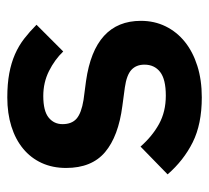

<svg xmlns="http://www.w3.org/2000/svg" viewBox="-44 -530 586 539"><g transform="rotate(-90 249.5 -261.0)"><path d="M245 12Q170 12 119 -13.5Q68 -39 29 -84L107 -160Q136 -127 170.5 -108Q205 -89 250 -89Q296 -89 316.5 -105Q337 -121 337 -149Q337 -172 322.5 -185.5Q308 -199 273 -204L221 -211Q136 -222 91.5 -259.5Q47 -297 47 -369Q47 -407 61 -437.5Q75 -468 101 -489.5Q127 -511 163.5 -522.5Q200 -534 245 -534Q283 -534 312.5 -528.5Q342 -523 366 -512.5Q390 -502 410 -486.5Q430 -471 449 -452L374 -377Q351 -401 319 -417Q287 -433 249 -433Q207 -433 188.5 -418Q170 -403 170 -379Q170 -353 185.5 -339.5Q201 -326 238 -320L291 -313Q460 -289 460 -159Q460 -121 444.5 -89.5Q429 -58 401 -35.5Q373 -13 333.5 -0.5Q294 12 245 12Z"/></g></svg>

Font: IBM Plex Sans Thai Looped SemiBold
Style: Regular
Weight: 600
Designer: Mike Abbink, Paul van der Laan, Pieter van Rosmalen, Ben Mitchell, Mark Frömberg
Foundry: Bold Monday
Version: Version 1.1